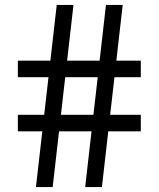

<svg xmlns="http://www.w3.org/2000/svg" viewBox="-20 -760 644 780"><path d="M326 0 410.5 -740H478.5L394 0ZM52.5 -226.5V-293.5H552V-226.5ZM126 0 210.5 -740H278.5L194 0ZM52.5 -446.5V-513.5H552V-446.5Z"/></svg>

Font: Encode Sans SemiExpanded
Style: Regular
Weight: 400
Width: 6
Designer: Multiple Designers
Foundry: Impallari Type
Version: Version 3.002